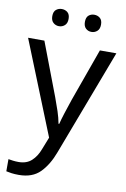

<svg xmlns="http://www.w3.org/2000/svg" viewBox="-104 -790 717 1090"><g transform="rotate(10 255.0 -245.0)"><path d="M1 -536H95L211 -231Q226 -191 238 -154.5Q250 -118 256 -85H260Q266 -110 279 -150.5Q292 -191 306 -232L415 -536H510L279 74Q251 150 206.5 195Q162 240 84 240Q60 240 42 237.5Q24 235 11 232V162Q22 164 37.5 166Q53 168 70 168Q116 168 144.5 142Q173 116 189 73L217 2ZM115 -681Q115 -707 129 -718.5Q143 -730 162 -730Q181 -730 195 -718.5Q209 -707 209 -681Q209 -656 195 -643.5Q181 -631 162 -631Q143 -631 129 -643.5Q115 -656 115 -681ZM303 -681Q303 -707 316.5 -718.5Q330 -730 349 -730Q368 -730 382 -718.5Q396 -707 396 -681Q396 -656 382 -643.5Q368 -631 349 -631Q330 -631 316.5 -643.5Q303 -656 303 -681Z"/></g></svg>

Font: Noto Sans New Tai Lue
Style: Regular
Weight: 400
Designer: Monotype Design Team
Foundry: Monotype Imaging Inc.
Version: Version 2.003